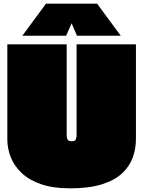

<svg xmlns="http://www.w3.org/2000/svg" viewBox="-20 -1012 782 1048"><path d="M20 -770H344V-268Q344 -265 347.5 -253Q351 -241 371 -241Q391 -241 394.5 -253Q398 -265 398 -268V-770H722V-254Q722 -199 704 -150.5Q686 -102 645 -64.5Q604 -27 534.5 -5.5Q465 16 362 16Q271 16 206 -6Q141 -28 100 -66Q59 -104 39.5 -152Q20 -200 20 -252ZM510 -992 639 -817H400L371 -885L341 -817H102L231 -992Z"/></svg>

Font: Gasoek One
Style: Regular
Weight: 400
Designer: Jiashuo Zhang
Foundry: JAMO
Version: Version 1.000; ttfautohint (v1.8.4.7-5d5b);gftools[0.9.29]